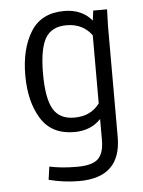

<svg xmlns="http://www.w3.org/2000/svg" viewBox="-49 -485 535 716"><g transform="rotate(-5 219.0 -126.5)"><path d="M377.9 -437.5 376 -375V40Q376 191.4 218.8 191.4Q162.1 191.4 105.5 176.8L112.3 127.9Q157.2 137.7 215.8 137.7Q272.5 137.7 294.4 116.7Q316.4 95.7 316.4 46.9V-32.2Q278.3 7.8 216.8 7.8Q131.8 7.8 92.3 -56.2Q52.7 -120.1 52.7 -218.8Q52.7 -317.4 92.3 -381.3Q131.8 -445.3 217.8 -445.3Q284.2 -445.3 321.3 -400.4L326.2 -437.5ZM316.4 -90.8V-345.7Q283.2 -391.6 221.7 -391.6Q166 -391.6 142.6 -351.6Q119.1 -311.5 119.1 -218.8Q119.1 -127 142.6 -86.4Q166 -45.9 221.7 -45.9Q283.2 -45.9 316.4 -90.8Z"/></g></svg>

Font: Sudo Light
Style: Regular
Weight: 300
Monospace: yes
Designer: Jens Kutilek
Foundry: Jens Kutilek
Version: Version 0.040